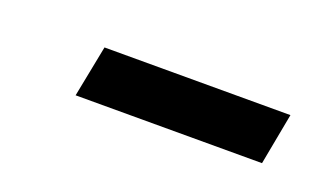

<svg xmlns="http://www.w3.org/2000/svg" viewBox="-27 -773 322 196"><g transform="rotate(20 134.0 -675.0)"><path d="M55 -647H257.5L268 -703H66Z"/></g></svg>

Font: Anybody UltraCondensed ExtraBold
Style: Italic
Weight: 800
Width: 1
Italic angle: -10°
Version: Version 1.113;gftools[0.9.25]